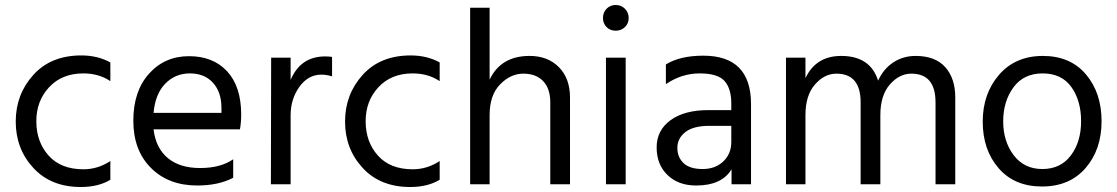

<svg xmlns="http://www.w3.org/2000/svg" viewBox="-20 -738 4475 769"><path d="M304 11Q184 11 113.5 -65.5Q43 -142 43 -251Q43 -360 113.5 -438Q184 -516 306 -516Q371 -516 422 -488V-413Q376 -444 314 -444Q228 -444 176.5 -388.5Q125 -333 125.5 -251Q126 -169 175 -114.5Q224 -60 314 -60Q372 -60 422 -93V-18Q374 11 304 11Z M595 -286H867V-306Q867 -369 833 -406.5Q799 -444 740.5 -444Q682 -444 642 -403Q602 -362 595 -286ZM770 5Q655 5 584.5 -65.5Q514 -136 514 -254.5Q514 -373 577 -443Q640 -513 737 -513Q834 -513 890 -452Q946 -391 946 -279Q946 -247 941 -220H595Q604 -145 652 -105Q700 -65 781.5 -65Q863 -65 914 -100V-26Q855 5 770 5Z M1144 0H1065L1066 -507H1144V-418Q1184 -512 1282 -512Q1300 -512 1310 -510V-432Q1289 -439 1267 -439Q1214 -439 1179 -390Q1144 -341 1144 -277Z M1623 11Q1503 11 1432.5 -65.5Q1362 -142 1362 -251Q1362 -360 1432.5 -438Q1503 -516 1625 -516Q1690 -516 1741 -488V-413Q1695 -444 1633 -444Q1547 -444 1495.5 -388.5Q1444 -333 1444.5 -251Q1445 -169 1494 -114.5Q1543 -60 1633 -60Q1691 -60 1741 -93V-18Q1693 11 1623 11Z M2263 0H2184V-328Q2184 -383 2155.5 -413Q2127 -443 2076 -443Q2025 -443 1983 -400Q1941 -357 1941 -277V0H1863V-707H1941V-419Q1986 -514 2101 -514Q2174 -514 2218.5 -469Q2263 -424 2263 -347Z M2483 -703Q2498 -688 2498 -666Q2498 -644 2483 -629.5Q2468 -615 2446 -615Q2424 -615 2409.5 -629.5Q2395 -644 2395 -666Q2395 -688 2409.5 -703Q2424 -718 2446 -718Q2468 -718 2483 -703ZM2486 0H2407V-507H2486Z M2768 5Q2697 5 2653.5 -37Q2610 -79 2610 -147.5Q2610 -216 2665.5 -256.5Q2721 -297 2817 -297H2909V-323Q2909 -383 2882 -413.5Q2855 -444 2782.5 -444Q2710 -444 2647 -401V-480Q2704 -515 2797 -515Q2988 -515 2988 -321V0H2910V-60Q2871 5 2768 5ZM2909 -169V-234H2821Q2757 -234 2725 -209Q2693 -184 2693 -146Q2693 -108 2718 -84.5Q2743 -61 2794 -61Q2845 -61 2877 -91.5Q2909 -122 2909 -169Z M3806 0H3727V-328Q3727 -443 3630 -443Q3582 -443 3544 -399.5Q3506 -356 3506 -277V0H3427V-328Q3427 -443 3330 -443Q3282 -443 3244 -399.5Q3206 -356 3206 -277V0H3128V-507H3206V-425Q3248 -514 3349 -514Q3466 -514 3497 -415Q3519 -463 3558.5 -488.5Q3598 -514 3647 -514Q3726 -514 3766 -469Q3806 -424 3806 -348Z M4156 -444Q4080 -444 4039 -388Q3998 -332 3998 -252Q3998 -172 4040 -116.5Q4082 -61 4155 -61Q4228 -61 4269 -115.5Q4310 -170 4310 -252.5Q4310 -335 4271 -389.5Q4232 -444 4156 -444ZM4157 -514Q4267 -514 4329.5 -440Q4392 -366 4392 -252.5Q4392 -139 4328 -65Q4264 9 4153.5 9Q4043 9 3979.5 -64.5Q3916 -138 3916 -250.5Q3916 -363 3981.5 -438.5Q4047 -514 4157 -514Z"/></svg>

Font: Hind Colombo
Style: Regular
Weight: 400
Designer: Jyotish Sonowal, Aditi Pimprikar
Foundry: Indian Type Foundry
Version: Version 1.000;PS 1.0;hotconv 1.0.86;makeotf.lib2.5.63406; tt